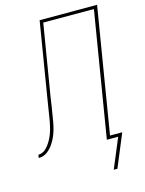

<svg xmlns="http://www.w3.org/2000/svg" viewBox="-170 -814 803 1062"><g transform="rotate(-15 231.0 -282.5)"><path d="M346 170 417 0H352L470 -717H180L113 -312Q109 -283 104.5 -254.5Q100 -226 95 -197Q93 -185 91 -172.5Q89 -160 86 -148Q83 -136 79.5 -123.5Q76 -111 71 -99Q66 -87 60 -75.5Q54 -64 46.5 -53Q39 -42 30 -32.5Q21 -23 10 -15Q-1 -7 -13.5 -3.5Q-26 0 -38 0L-35 -18Q-24 -18 -13.5 -22Q-3 -26 6 -34Q15 -42 22 -51Q29 -60 35 -69.5Q41 -79 46 -89.5Q51 -100 55 -110.5Q59 -121 62 -131.5Q65 -142 67.5 -153Q70 -164 72 -174.5Q74 -185 76 -196Q81 -226 85.5 -255.5Q90 -285 95 -315L164 -735H493L375 -18H445L367 170Z"/></g></svg>

Font: Iosevka SS18 Thin
Style: Italic
Weight: 100
Italic angle: -9°
Monospace: yes
Designer: Belleve Invis
Foundry: Belleve Invis
Version: Version 25.1.1; ttfautohint (v1.8.4)